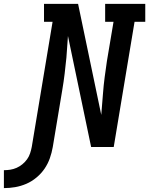

<svg xmlns="http://www.w3.org/2000/svg" viewBox="-130 -755 766 986"><path d="M-110 211V119Q-94 119 -77.5 116.5Q-61 114 -45 107Q-29 100 -15 88.5Q-1 77 9 63Q19 49 24.5 32.5Q30 16 33 0Q60 -161 86.5 -321.5Q113 -482 140 -643H96V-735H271L390 -165L399 -276Q402 -317 407.5 -358.5Q413 -400 419 -441L453 -643H410V-735H616V-643H561L454 0H338L219 -570L211 -459Q207 -418 202 -376.5Q197 -335 190 -294L141 0Q136 29 126 57.5Q116 86 99 111Q82 136 57.5 156.5Q33 177 5 189Q-23 201 -52 206Q-81 211 -110 211Z"/></svg>

Font: Iosevka Curly Slab SmBdEx
Style: Italic
Weight: 600
Width: 7
Italic angle: -9°
Monospace: yes
Designer: Belleve Invis
Foundry: Belleve Invis
Version: Version 11.1.0; ttfautohint (v1.8.3)